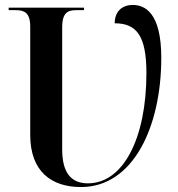

<svg xmlns="http://www.w3.org/2000/svg" viewBox="-20 -745 718 775"><path d="M307 10C517 10 631 -232 631 -512C631 -696 563 -725 516 -725C471 -725 443 -697 443 -651C531 -651 571 -601 571 -450C571 -186 477 -5 335 -5C269 -5 231 -45 231 -142V-634C231 -696 255 -704 289 -704H319V-714H15V-704H43C77 -704 102 -695 102 -638V-201C102 -52 188 10 307 10Z"/></svg>

Font: Noto Serif Display SemiCondensed SemiBold
Style: Regular
Weight: 600
Width: 4
Designer: Monotype Design Team
Foundry: Monotype Imaging Inc.
Version: Version 2.009